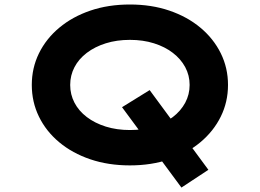

<svg xmlns="http://www.w3.org/2000/svg" viewBox="-20 -736 1172 866"><path d="M798.3 110 530.4 -252.5 655 -329.6 919.9 29.9ZM565.9 10Q468.3 10 387.3 -17.5Q306.3 -45 247 -94.5Q187.7 -144 155.6 -210.1Q123.4 -276.1 123.4 -352.9Q123.4 -429.6 155.8 -495.7Q188.3 -561.7 247.6 -611.2Q306.9 -660.7 387.6 -688.2Q468.3 -715.7 565.9 -715.7Q663.1 -715.7 743.8 -688.2Q824.6 -660.7 883.9 -611.2Q943.2 -561.7 975.8 -495.7Q1008.4 -429.6 1008.4 -352.9Q1008.4 -276.1 975.8 -210.1Q943.2 -144 883.9 -94.5Q824.6 -45 743.8 -17.5Q663.1 10 565.9 10ZM565.9 -149.5Q625.2 -149.5 674.4 -165Q723.7 -180.5 759.6 -208.1Q795.6 -235.7 815.5 -272.8Q835.3 -309.8 835.3 -352.9Q835.3 -396 815.5 -433Q795.6 -470 759.6 -497.6Q723.7 -525.2 674.4 -540.7Q625.2 -556.2 565.9 -556.2Q506.7 -556.2 457.2 -540.7Q407.8 -525.2 371.5 -497.6Q335.2 -470 315.9 -433Q296.6 -396 296.6 -352.9Q296.6 -309.8 315.9 -272.8Q335.2 -235.7 371.5 -208.1Q407.8 -180.5 457.2 -165Q506.7 -149.5 565.9 -149.5Z"/></svg>

Font: Lexend Zetta
Style: Regular
Weight: 400
Designer: Bonnie Shaver-Troup, Thomas Jockin
Foundry: Lexend
Version: Version 1.007